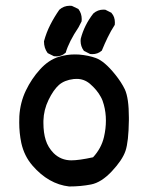

<svg xmlns="http://www.w3.org/2000/svg" viewBox="-20 -657 540 678"><path d="M47.9 -224.1Q47.9 -235.4 48.3 -246.6Q51.3 -295.4 71.3 -337.2Q91.3 -378.9 121.1 -411.6Q151.4 -445.3 188 -456.5Q216.3 -464.8 243.7 -464.8Q251.5 -464.8 258.8 -464.4Q293 -461.4 318.4 -452.1Q348.6 -441.4 386.7 -394Q408.7 -366.7 420.9 -341.3Q435.1 -310.5 435.1 -241.7Q435.1 -236.8 435.1 -232.4Q434.1 -156.2 423.1 -124Q412.1 -91.8 375 -52.2Q337.9 -12.7 301.5 -5.6Q265.1 1.5 224.6 1.5H224.1Q151.4 -6.8 94.7 -72.3Q65.4 -106 55.2 -152.3Q47.9 -187.5 47.9 -224.1ZM346.7 -287.1Q342.8 -302.7 335.9 -314.9Q322.8 -339.4 297.4 -361.3Q276.9 -378.4 251 -378.4Q245.6 -378.4 240.2 -377.9Q207.5 -374 188 -356.9Q168.5 -339.4 151.4 -304.2Q134.3 -269 133.3 -230.5Q133.3 -226.6 133.3 -222.7Q133.3 -188.5 141.4 -162.6Q149.4 -136.7 169.4 -116.2Q195.3 -90.8 231.9 -90.8Q259.3 -90.8 308.6 -101.6Q337.9 -133.3 347.2 -173.3Q354 -202.6 354 -231.4Q354 -260.3 346.7 -287.1ZM135.3 -510.7V-511.2Q143.6 -542 157.5 -569.3Q171.4 -596.7 189.5 -622.6Q205.1 -636.7 226.6 -636.7Q229.5 -636.7 233.9 -636.2L256.3 -625.5L257.3 -624.5Q268.6 -609.4 268.6 -589.4Q268.6 -585.9 268.1 -581.5L257.3 -560.5Q223.6 -510.3 211.9 -470.7Q202.6 -462.9 194.3 -460.4Q186 -458 180.4 -458Q174.8 -458 170.4 -458.5L148.9 -469.2L147.9 -470.2Q135.3 -487.3 135.3 -510.7ZM264.6 -512.7Q264.6 -518.1 265.1 -520Q277.3 -567.9 309.6 -609.4Q325.2 -623 345.2 -623Q348.1 -623 352.1 -622.6L373.5 -611.8L374 -610.8Q385.7 -597.7 385.7 -577.6Q385.7 -574.2 385.3 -569.3Q371.1 -547.4 360.4 -525.1Q349.6 -502.9 339.4 -478L338.4 -477.5Q325.2 -465.8 305.7 -465.8Q302.7 -465.8 298.3 -466.3L276.9 -477.1L275.9 -478Q264.6 -493.2 264.6 -512.7Z"/></svg>

Font: Bakudai
Style: Medium
Weight: 500
Version: Version 1.48